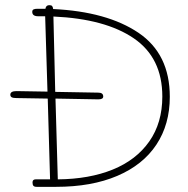

<svg xmlns="http://www.w3.org/2000/svg" viewBox="-20 -732 728 744"><path d="M638 -357Q638 -250 586 -171.5Q534 -93 434.5 -50.5Q335 -8 197 -8H122Q113 -8 109.5 -12Q106 -16 106 -25Q106 -37 118 -37H174L165 -350L44 -352Q31 -352 25.5 -355Q20 -358 20 -365Q20 -379 44 -379L164 -377L155 -669H128Q105 -669 105 -686Q105 -693 110 -695.5Q115 -698 125 -698H156Q158 -712 171 -712Q179 -712 182 -708.5Q185 -705 186 -697Q395 -687 516.5 -605Q638 -523 638 -357ZM609 -358Q609 -508 498.5 -583.5Q388 -659 187 -668L194 -376L361 -373Q380 -373 380 -358Q380 -347 361 -347L195 -350L204 -37Q326 -38 417 -75Q508 -112 558.5 -184Q609 -256 609 -358Z"/></svg>

Font: Mali ExtraLight
Style: Regular
Weight: 275
Version: Version 1.000; ttfautohint (v1.6)